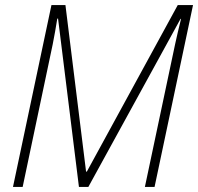

<svg xmlns="http://www.w3.org/2000/svg" viewBox="-20 -734 778 754"><path d="M31 0H69L187 -560C194 -595 199 -624 205 -661H208L290 0H327L689 -660H691C682 -624 675 -594 668 -562L549 0H587L738 -714H678L321 -60H318L237 -714H182Z"/></svg>

Font: Noto Sans SemiCondensed ExtraLight
Style: Italic
Weight: 200
Width: 4
Italic angle: -12°
Designer: Monotype Design Team
Foundry: Monotype Imaging Inc.
Version: Version 2.013